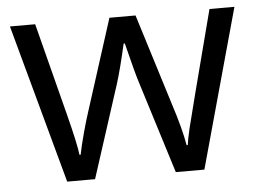

<svg xmlns="http://www.w3.org/2000/svg" viewBox="-44 -590 865 644"><g transform="rotate(-5 389.0 -267.5)"><path d="M522.9 0 424.8 -314Q415.5 -342.8 390.1 -444.8H386.2Q366.7 -359.4 352.1 -313L251 0H157.2L11.2 -535.2H96.2Q147.9 -333.5 175 -228Q202.1 -122.6 206.1 -85.9H210Q215.3 -113.8 227.3 -158Q239.3 -202.1 248 -228L346.2 -535.2H434.1L529.8 -228Q557.1 -144 566.9 -86.9H570.8Q572.8 -104.5 581.3 -141.1Q589.8 -177.7 683.1 -535.2H767.1L619.1 0Z"/></g></svg>

Font: f04114697
Style: Regular
Weight: 400
Foundry: Ascender Corporation
Version: Version 1.10